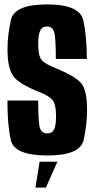

<svg xmlns="http://www.w3.org/2000/svg" viewBox="-20 -701 433 870"><path d="M140.5 149H188L240 32H159.5ZM194.5 3.5Q344 3.5 359.2 -67.2Q374.5 -138 374.5 -204Q374.5 -288.5 350 -321.2Q325.5 -354 234 -391.5Q184 -411 168.5 -429.5Q153 -448 153 -504.5Q153 -541.5 161.8 -561.2Q170.5 -581 193.5 -581Q215 -581 224 -560.5Q233 -540 233 -434H373.5Q373.5 -534 357.8 -607.5Q342 -681 194.5 -681Q45.5 -681 29.8 -611.5Q14 -542 14 -477Q14 -394.5 38.8 -358Q63.5 -321.5 157 -284.5Q204 -266 219 -246.2Q234 -226.5 234 -174Q234 -133 225.2 -114.8Q216.5 -96.5 194 -96.5Q172 -96.5 162.5 -116.5Q153 -136.5 153 -245.5H13.5Q13.5 -136 29 -66.2Q44.5 3.5 194.5 3.5Z"/></svg>

Font: Anybody ExtraCondensed
Style: Bold
Weight: 700
Width: 2
Version: Version 1.113;gftools[0.9.25]